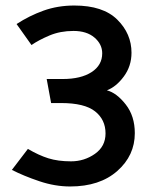

<svg xmlns="http://www.w3.org/2000/svg" viewBox="-20 -599 570 695"><path d="M249 -579Q353 -579 404.5 -528Q456 -477 456 -408Q456 -360 428.5 -322.5Q401 -285 367 -272Q402 -263 435 -221Q468 -179 468 -117Q468 -36 404.5 20Q341 76 234 76Q179 76 122.5 57Q66 38 23 16L81 -60Q120 -37 155 -26Q190 -15 237 -15Q285 -15 323.5 -42Q362 -69 362 -116Q362 -166 324 -196Q286 -226 201 -226H165L149 -313H207Q273 -313 311.5 -338Q350 -363 350 -406Q350 -439 322 -463Q294 -487 246 -487Q198 -487 159 -470.5Q120 -454 94 -436L40 -512Q86 -542 137.5 -560.5Q189 -579 249 -579Z"/></svg>

Font: Palanquin SemiBold
Style: Regular
Weight: 600
Designer: Pria Ravichandran
Version: Version 1.0.4